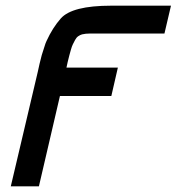

<svg xmlns="http://www.w3.org/2000/svg" viewBox="-20 -492 622 676"><path d="M18 164 113 -239Q119 -268 127 -298Q128 -300 134.5 -321.5Q141 -343 144 -348Q165 -394 194 -427Q234 -472 371 -472H582L559 -374H298Q281 -374 269 -371Q262 -369 255.5 -364.5Q249 -360 244.5 -351.5Q240 -343 236.5 -336Q233 -329 229.5 -316.5Q226 -304 224 -296.5Q222 -289 218.5 -274.5Q215 -260 214 -254H395L372 -154H191L117 164Z"/></svg>

Font: Coval
Style: Italic
Weight: 400
Foundry: Context Ltd
Version: Version 001.000